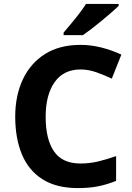

<svg xmlns="http://www.w3.org/2000/svg" viewBox="-20 -954 677 984"><path d="M393 -598Q306 -598 260 -533Q214 -468 214 -355Q214 -241 256.5 -178.5Q299 -116 393 -116Q437 -116 480.5 -126Q524 -136 575 -154V-27Q528 -8 482 1Q436 10 379 10Q269 10 197.5 -35.5Q126 -81 92 -163.5Q58 -246 58 -356Q58 -464 97 -547Q136 -630 210.5 -677Q285 -724 393 -724Q446 -724 499.5 -710.5Q553 -697 602 -674L553 -551Q513 -570 472.5 -584Q432 -598 393 -598ZM588 -924Q574 -910 551 -890Q528 -870 501.5 -848Q475 -826 449.5 -806.5Q424 -787 405 -774H306V-787Q322 -806 343.5 -831.5Q365 -857 386 -884.5Q407 -912 421 -934H588Z"/></svg>

Font: Noto Sans Thaana
Style: Bold
Weight: 700
Designer: David Williams
Foundry: Google Inc.
Version: Version 3.001; ttfautohint (v1.8.4.7-5d5b)